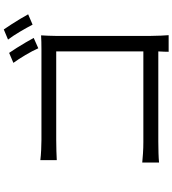

<svg xmlns="http://www.w3.org/2000/svg" viewBox="33 -928 933 1040"><g transform="rotate(-90 500.0 -407.5)"><path d="M734 -825Q746 -808 761 -784Q776 -760 790.5 -735.5Q805 -711 815 -692L759 -667Q745 -699 722 -737.5Q699 -776 680 -802ZM861 -854Q873 -837 888 -813.5Q903 -790 918 -765.5Q933 -741 943 -722L887 -698Q871 -729 848.5 -767Q826 -805 806 -831ZM153 -656Q178 -653 208 -651.5Q238 -650 262 -650H754Q773 -650 793.5 -650.5Q814 -651 829 -652Q828 -635 827 -613.5Q826 -592 826 -574V-58Q826 -31 827.5 -2Q829 27 830 39H740Q740 31 740.5 16Q741 1 742 -17H253Q222 -17 191 -16Q160 -15 140 -13V-104Q159 -102 189.5 -100Q220 -98 251 -98H742V-570H263Q235 -570 202.5 -569Q170 -568 153 -567Z"/></g></svg>

Font: Chiron Sans HK TT
Style: Regular
Weight: 400
Designer: Ryoko NISHIZUKA 西塚涼子 (kana, bopomofo & ideographs); Paul D. Hunt (Latin, Greek & Cyrillic); Sandoll Communications 산돌커뮤니
Foundry: Adobe
Version: Version 2.022;hotconv 1.0.109;makeotfexe 2.5.65596